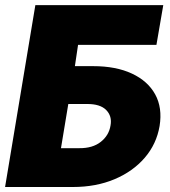

<svg xmlns="http://www.w3.org/2000/svg" viewBox="-31 -748 682 768"><path d="M-10.7 0 110.4 -727.5H622.1L594.7 -568.4H281.2L268.6 -483.4H341.8Q433.1 -483.4 496.8 -453.6Q560.5 -423.8 589.8 -370.4Q619.1 -316.9 607.4 -244.1Q595.2 -171.9 547.9 -116.9Q500.5 -62 426.8 -31Q353 0 260.7 0ZM212.9 -155.3H286.1Q339.8 -154.8 372.3 -180.7Q404.8 -206.5 411.1 -246.1Q418 -283.2 393.8 -307.9Q369.6 -332.5 316.4 -332H242.2Z"/></svg>

Font: Inter Tight Black
Style: Italic
Weight: 900
Italic angle: -9.39999°
Designer: Rasmus Andersson
Foundry: rsms
Version: Version 3.004; ttfautohint (v1.8.4.7-5d5b)